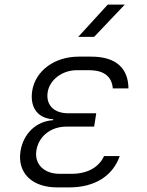

<svg xmlns="http://www.w3.org/2000/svg" viewBox="-20 -805 640 834"><path d="M320 -645H389L522 -785H448ZM281 9C394 9 471 -43 500 -127H432C411 -81 363 -50 291 -50H239C170 -50 129 -93 138 -151C147 -211 199 -255 268 -255H389L398 -313H276C213 -313 179 -350 187 -404C195 -458 250 -500 313 -500H367C436 -500 466 -469 470 -421H538C537 -507 486 -559 376 -559H322C216 -559 134 -497 120 -411C109 -340 142 -291 211 -287V-283C135 -278 81 -223 69 -148C55 -55 117 9 229 9Z"/></svg>

Font: JetBrains Mono ExtraLight
Style: Italic
Weight: 240
Italic angle: -9°
Monospace: yes
Designer: Philipp Nurullin, Konstantin Bulenkov
Foundry: JetBrains
Version: Version 2.305